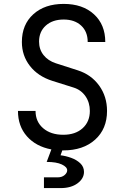

<svg xmlns="http://www.w3.org/2000/svg" viewBox="-20 -760 640 983"><path d="M205 203V148H275Q297 148 310.5 136.5Q324 125 324 112Q324 95 296.5 82Q269 69 219 69L243 5Q164 -10 118 -62Q72 -114 72 -192H162Q162 -137 201 -103.5Q240 -70 304 -70Q366 -70 403 -103.5Q440 -137 440 -192Q440 -235 417.5 -267.5Q395 -300 356 -312L248 -346Q175 -369 133.5 -422Q92 -475 92 -545Q92 -634 150.5 -687Q209 -740 306 -740Q403 -740 461 -687Q519 -634 519 -545H429Q429 -598 395.5 -629Q362 -660 306 -660Q249 -660 214.5 -629Q180 -598 180 -547Q180 -507 203 -478Q226 -449 266 -436L378 -400Q447 -378 487.5 -322Q528 -266 528 -192Q528 -100 467 -45Q406 10 304 10Q301 10 299 10L290 35Q316 38 344 48Q372 58 391 76Q410 94 410 120Q410 154 377 178.5Q344 203 290 203Z"/></svg>

Font: NKDuy Mono
Style: Regular
Weight: 400
Monospace: yes
Designer: NKDuy
Foundry: NKDuy
Version: Version 2.251; ttfautohint (v1.8.4.7-5d5b)